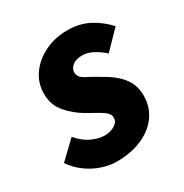

<svg xmlns="http://www.w3.org/2000/svg" viewBox="-134 -611 691 723"><g transform="rotate(-30 211.5 -249.0)"><path d="M171 12Q142 12 109 1.5Q76 -9 46 -30.5Q16 -52 -5 -83L69 -154Q97 -122 126.5 -109Q156 -96 180 -96Q197 -96 211.5 -101.5Q226 -107 234.5 -116Q243 -125 243 -137Q243 -150 233 -160Q223 -170 204 -180.5Q185 -191 157 -207Q119 -229 89.5 -263Q60 -297 60 -346Q60 -393 86.5 -430Q113 -467 157.5 -488.5Q202 -510 256 -510Q308 -510 349.5 -488Q391 -466 421 -432L347 -356Q328 -374 304 -387Q280 -400 256 -400Q230 -400 214.5 -388Q199 -376 199 -359Q199 -337 225 -324Q251 -311 280 -293Q306 -279 329.5 -260Q353 -241 367.5 -215Q382 -189 382 -154Q382 -104 355 -66.5Q328 -29 280 -8.5Q232 12 171 12Z"/></g></svg>

Font: Source Sans 3 ExtraBold
Style: Italic
Weight: 800
Italic angle: -11°
Version: Version 3.052;hotconv 1.1.0;makeotfexe 2.6.0